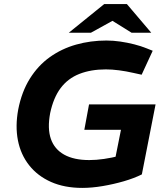

<svg xmlns="http://www.w3.org/2000/svg" viewBox="-20 -908 792 938"><path d="M382 10Q295 10 229.5 -19Q164 -48 122.5 -100.5Q81 -153 67.5 -222.5Q54 -292 69 -373Q86 -460 126 -524Q166 -588 223.5 -629Q281 -670 351.5 -690Q422 -710 500 -710Q533 -710 567.5 -705Q602 -700 635.5 -691.5Q669 -683 696 -672L726 -660L672 -543L631 -552Q596 -560 561.5 -564.5Q527 -569 497 -569Q424 -569 368 -547Q312 -525 276.5 -478Q241 -431 225 -355Q211 -280 228.5 -229.5Q246 -179 293.5 -152.5Q341 -126 416 -126Q450 -126 488 -131.5Q526 -137 565 -147L538 -109L571 -274H392L415 -398H740L673 -56Q635 -37 585 -22.5Q535 -8 482 1Q429 10 382 10ZM316 -748 489 -888H600L558 -822L424 -748ZM623 -748 504 -822 489 -888H600L719 -748Z"/></svg>

Font: REM SemiBold
Style: Italic
Weight: 600
Italic angle: -11°
Designer: Octavio Pardo
Foundry: Ashler Design
Version: Version 1.005;gftools[0.9.28]